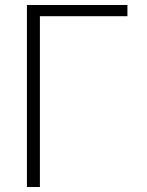

<svg xmlns="http://www.w3.org/2000/svg" viewBox="-20 -750 589 770"><path d="M140 -685V0H88V-730H491V-685Z"/></svg>

Font: Mplus 1p Light
Style: Regular
Weight: 300
Version: Version 1.061